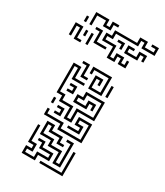

<svg xmlns="http://www.w3.org/2000/svg" viewBox="-236 -823 779 907"><g transform="rotate(30 153.0 -370.0)"><path d="M99 -444V-504H75V-516H111V-456H135V-444ZM159 -414V-486H201V-450H189V-474H171V-426H219V-504H141V-480H129V-516H231V-414ZM129 -234V-294H69V-324H39V-486H81V-426H135V-414H69V-474H51V-336H81V-306H141V-246H159V-306H249V-384H171V-354H141V-336H189V-366H231V-330H219V-354H201V-324H129V-366H159V-396H261V-294H171V-234ZM249 -420V-480H261V-420ZM75 -354V-366H99V-384H75V-396H111V-354ZM39 -270V-300H51V-270ZM129 -174V-204H39V-240H51V-216H141V-186H249V-264H201V-246H231V-204H165V-216H219V-234H189V-276H261V-174ZM75 -234V-246H99V-264H75V-276H111V-234ZM189 -24V-84H129V-114H69V-186H111V-156H171V-126H195V-114H159V-144H99V-174H81V-126H141V-96H201V-36H219V-144H195V-156H231V-24ZM39 6V-36H69V-54H39V-150H51V-66H81V-24H51V-6H99V-36H159V-54H99V-84H75V-96H111V-66H171V-24H111V6ZM135 6V-6H249V-120H261V6ZM12 -680V-746H84V-716H102V-746H138V-734H114V-704H72V-734H24V-680ZM162 -584V-644H102V-686H132V-716H252V-746H294V-716H342V-734H318V-746H354V-704H282V-734H264V-704H144V-674H114V-656H174V-596H192V-626H234V-596H252V-620H264V-584H222V-614H204V-584ZM-18 -680V-710H-6V-680ZM72 -614V-674H48V-686H84V-626H138V-614ZM192 -650V-674H168V-686H204V-650ZM222 -644V-686H258V-674H234V-656H282V-686H324V-650H312V-674H294V-644ZM-18 -584V-644H-36V-590H-48V-656H-6V-596H18V-584ZM12 -620V-650H24V-620ZM42 -590V-650H54V-590Z"/></g></svg>

Font: Rubik Maze
Style: Regular
Weight: 400
Designer: Hubert and Fischer, NaN
Foundry: Hubert and Fischer, NaN
Version: Version 2.200